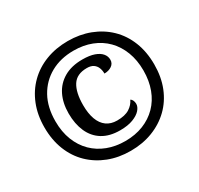

<svg xmlns="http://www.w3.org/2000/svg" viewBox="-154 -914 1154 1114"><g transform="rotate(-30 422.5 -357.5)"><path d="M422 10Q342 10 275 -16Q208 -42 158.5 -90Q109 -138 82 -206Q55 -274 55 -358Q55 -441 82 -508.5Q109 -576 158 -624.5Q207 -673 274.5 -699Q342 -725 422 -725Q502 -725 569.5 -699Q637 -673 686.5 -625Q736 -577 763 -509Q790 -441 790 -357Q790 -273 763 -205.5Q736 -138 686.5 -90Q637 -42 569.5 -16Q502 10 422 10ZM428 -124Q358 -124 311 -153Q264 -182 240.5 -235Q217 -288 217 -358Q217 -427 242.5 -479Q268 -531 318.5 -560.5Q369 -590 442 -590Q490 -590 521 -579Q552 -568 567.5 -549.5Q583 -531 583 -508Q583 -483 562.5 -469Q542 -455 513 -455Q513 -476 506 -494Q499 -512 483 -523Q467 -534 440 -534Q372 -534 343 -488.5Q314 -443 314 -358Q314 -302 328.5 -262.5Q343 -223 371.5 -202.5Q400 -182 441 -182Q494 -182 524 -201Q554 -220 567 -249Q575 -245 580 -234.5Q585 -224 585 -211Q585 -191 567.5 -171Q550 -151 515 -137.5Q480 -124 428 -124ZM423 -55Q490 -55 544 -76.5Q598 -98 637 -137.5Q676 -177 697 -233Q718 -289 718 -358Q718 -427 696.5 -483Q675 -539 636 -578.5Q597 -618 543 -639Q489 -660 423 -660Q336 -660 269.5 -623Q203 -586 165.5 -518.5Q128 -451 128 -357Q128 -286 150 -230Q172 -174 211.5 -135Q251 -96 305 -75.5Q359 -55 423 -55Z"/></g></svg>

Font: Noto Serif Hebrew Black
Style: Regular
Weight: 900
Version: Version 2.003